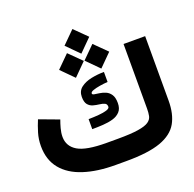

<svg xmlns="http://www.w3.org/2000/svg" viewBox="-148 -1027 1191 1179"><g transform="rotate(-20 447.0 -437.5)"><path d="M477.5 -146.5Q564 -146.5 611.6 -154.1Q659.2 -161.6 680.2 -176Q701.2 -190.4 705.6 -211.2Q710 -231.9 710 -258.8V-681.6H851.1V-259.8Q851.1 -172.9 818.4 -115.2Q785.6 -57.6 705.3 -28.8Q625 0 481 0H410.2Q291.5 0 203.4 -28.6Q115.2 -57.1 66.9 -116.2Q18.6 -175.3 18.6 -265.6Q18.6 -310.1 30.8 -350.6Q43 -391.1 58.1 -426.8L186.5 -378.9Q178.2 -356.9 170.4 -328.4Q162.6 -299.8 162.6 -272.9Q163.1 -211.4 217.5 -179Q272 -146.5 405.3 -146.5ZM350.6 -321.3Q385.7 -321.8 417.7 -324.5Q449.7 -327.1 470.2 -333.7Q490.7 -340.3 490.7 -351.6Q490.7 -369.6 477.3 -375.7Q463.9 -381.8 444.1 -384Q424.3 -386.2 404.5 -391.6Q384.8 -397 371.3 -413.1Q357.9 -429.2 357.9 -463.4Q357.9 -502 385.5 -523.2Q413.1 -544.4 454.8 -553Q496.6 -561.5 538.1 -561.5V-496.1Q513.2 -494.6 486.3 -490.2Q459.5 -485.8 440.9 -479.2Q422.4 -472.7 422.4 -462.9Q422.4 -455.1 435.5 -452.9Q448.7 -450.7 468.3 -448Q487.8 -445.3 507.3 -437Q526.9 -428.7 540 -409.2Q553.2 -389.6 553.2 -353.5Q553.2 -317.4 534.9 -297.4Q516.6 -277.3 486.8 -268.8Q457 -260.3 421.4 -258.1Q385.7 -255.9 350.6 -255.9ZM365.7 -795.4 446.3 -875.5 527.3 -795.4 446.3 -714.4ZM449.7 -667.5 530.3 -747.6 611.3 -667.5 530.3 -586.4ZM283.7 -667.5 364.3 -747.6 445.3 -667.5 364.3 -586.4Z"/></g></svg>

Font: Vazir Black FD-WOL-UI
Style: Black-FD-WOL-UI
Weight: 900
Designer: Saber Rastikerdar
Foundry: Saber Rastikerdar
Version: Version 30.0.0